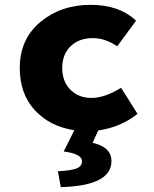

<svg xmlns="http://www.w3.org/2000/svg" viewBox="-20 -532 640 796"><path d="M232 244 220 178Q277 175 298.5 166Q320 157 320 136Q320 106 244 96L288 8Q186 -8 124 -75.5Q62 -143 62 -250Q62 -370 147.5 -441Q233 -512 355 -512Q475 -512 544 -446L466 -340Q416 -374 365 -374Q308 -374 273 -340.5Q238 -307 238 -250Q238 -194 272 -160Q306 -126 359 -126Q414 -126 482 -168L550 -60Q482 -5 387 9L364 60Q442 78 442 136Q442 238 232 244Z"/></svg>

Font: TypoPRO Source Code Pro
Style: Regular
Weight: 900
Monospace: yes
Designer: Paul D. Hunt, Teo Tuominen
Foundry: Adobe Systems Incorporated
Version: Version 2.010;PS 1.0;hotconv 1.0.84;makeotf.lib2.5.63406